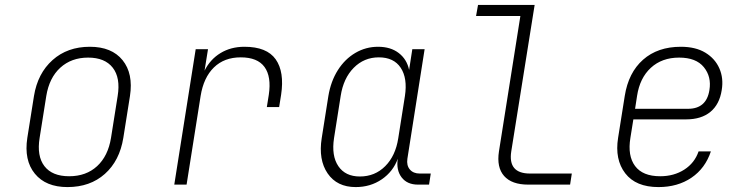

<svg xmlns="http://www.w3.org/2000/svg" viewBox="-20 -750 3040 780"><path d="M254 10Q166 10 121.5 -44.5Q77 -99 91 -190L118 -360Q133 -452 193.5 -506Q254 -560 345 -560Q434 -560 478 -505.5Q522 -451 508 -360L481 -190Q466 -97 406 -43.5Q346 10 254 10ZM261 -34Q330 -34 374.5 -75Q419 -116 431 -190L458 -360Q470 -434 438 -475Q406 -516 338 -516Q270 -516 225 -475Q180 -434 168 -360L141 -190Q129 -116 160.5 -75Q192 -34 261 -34Z M688 0 775 -550H825L811 -463Q834 -509 876 -534.5Q918 -560 973 -560Q1064 -560 1100 -509Q1136 -458 1122 -365L1114 -315H1064L1072 -365Q1083 -439 1054.5 -478Q1026 -517 958 -517Q891 -517 849 -476Q807 -435 795 -360L738 0Z M1425 10Q1349 10 1311 -45.5Q1273 -101 1287 -189L1314 -360Q1324 -420 1352.5 -465Q1381 -510 1423.5 -535Q1466 -560 1516 -560Q1567 -560 1600 -534.5Q1633 -509 1642 -466L1655 -550H1705L1635 -105Q1631 -78 1645 -61.5Q1659 -45 1685 -45H1730L1723 0H1678Q1634 0 1611.5 -29.5Q1589 -59 1596 -105Q1577 -53 1531 -21.5Q1485 10 1425 10ZM1442 -33Q1503 -33 1545 -75Q1587 -117 1598 -189L1625 -360Q1636 -432 1608 -474.5Q1580 -517 1519 -517Q1459 -517 1417 -474.5Q1375 -432 1364 -360L1337 -189Q1326 -117 1354.5 -75Q1383 -33 1442 -33Z M2126 0Q2059 0 2028 -35Q1997 -70 2007 -135L2094 -685H1914L1922 -730H2152L2057 -135Q2043 -45 2133 -45H2303L2296 0Z M2655 10Q2563 10 2520 -46Q2477 -102 2491 -190L2518 -360Q2533 -455 2592.5 -507.5Q2652 -560 2746 -560Q2806 -560 2845.5 -536Q2885 -512 2902.5 -472Q2920 -432 2912 -384Q2903 -326 2866 -295.5Q2829 -265 2767 -265H2553L2541 -190Q2529 -117 2560 -75.5Q2591 -34 2662 -34Q2718 -34 2760 -61Q2802 -88 2818 -135H2868Q2845 -66 2789 -28Q2733 10 2655 10ZM2560 -308H2775Q2850 -308 2862 -384Q2871 -438 2839.5 -477Q2808 -516 2739 -516Q2669 -516 2624 -474.5Q2579 -433 2568 -360Z"/></svg>

Font: JetBrains Mono NL Thin
Style: Italic
Weight: 100
Italic angle: -9°
Monospace: yes
Designer: Philipp Nurullin, Konstantin Bulenkov
Foundry: JetBrains
Version: Version 2.305; ttfautohint (v1.8.4.7-5d5b)